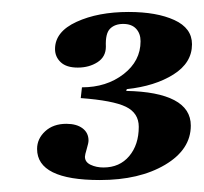

<svg xmlns="http://www.w3.org/2000/svg" viewBox="-20 -698 341 321"><path d="M42 -449Q42 -466 55.5 -478.5Q69 -491 91 -491Q108 -491 118 -483.5Q128 -476 128 -463Q128 -459 125 -449Q122 -439 122 -436Q122 -427 131.5 -422.5Q141 -418 153 -418Q180 -418 196 -437Q212 -456 212 -486Q212 -509 190.5 -519.5Q169 -530 115 -534L117 -552Q158 -552 186.5 -574Q215 -596 215 -629Q215 -642 207.5 -650Q200 -658 186 -658Q172 -658 164 -650Q156 -642 157 -620Q157 -603 143 -594Q129 -585 110 -585Q91 -585 81.5 -594Q72 -603 72 -616Q72 -645 108 -661.5Q144 -678 195 -678Q242 -678 271.5 -664.5Q301 -651 301 -624Q301 -593 270 -573.5Q239 -554 192 -549L191 -546Q244 -545 271.5 -530.5Q299 -516 299 -488Q299 -448 256 -422.5Q213 -397 147 -397Q42 -397 42 -449Z"/></svg>

Font: Unna Medium
Style: Italic
Weight: 500
Italic angle: -8.05°
Designer: Jorge de Buen Unna
Foundry: Omnibus-Type
Version: Version 2.008